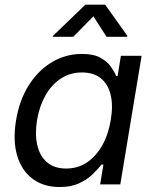

<svg xmlns="http://www.w3.org/2000/svg" viewBox="-20 -773 643 805"><path d="M230.5 11.2Q162.6 11.2 116.5 -23.4Q70.3 -58.1 51.8 -121.1Q33.2 -184.1 47.4 -269Q61.5 -354 101.1 -416.3Q140.6 -478.5 198.2 -512.7Q255.9 -546.9 323.7 -546.9Q372.1 -546.9 400.6 -531.2Q429.2 -515.6 444.3 -494.1Q459.5 -472.7 467.3 -454.1H473.1L486.8 -539.1H573.7L484.4 0H399.9L413.6 -83H405.3Q390.6 -64 367.9 -42Q345.2 -20 311.5 -4.4Q277.8 11.2 230.5 11.2ZM257.3 -66.4Q306.6 -66.4 345 -92.3Q383.3 -118.2 408.9 -163.8Q434.6 -209.5 444.3 -269.5Q454.6 -329.6 444.1 -374.5Q433.6 -419.4 403.3 -444.3Q373 -469.2 323.7 -469.2Q273.4 -469.2 234.4 -443.1Q195.3 -417 170.2 -372.1Q145 -327.1 135.3 -269.5Q126 -210.9 136.2 -165Q146.5 -119.1 177 -92.8Q207.5 -66.4 257.3 -66.4ZM287.1 -618.7H201.2L202.1 -622.6L337.9 -753.4H420.9L514.2 -622.6L513.2 -618.7H426.8L371.6 -704.6Z"/></svg>

Font: Inter 18pt
Style: Italic
Weight: 400
Italic angle: -9.3988°
Designer: Rasmus Andersson
Foundry: rsms
Version: Version 4.001;git-66647c0bb